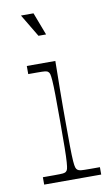

<svg xmlns="http://www.w3.org/2000/svg" viewBox="-80 -726 447 769"><g transform="rotate(-10 143.0 -341.5)"><path d="M36 0V-30Q50 -30 61.5 -30Q73 -30 81 -30Q109 -30 118 -31Q127 -32 131 -36Q135 -39 137 -46Q139 -53 140.5 -73Q142 -93 142.5 -132.5Q143 -172 143 -240Q143 -307 142.5 -346Q142 -385 140.5 -404.5Q139 -424 137 -431Q135 -438 131 -441Q127 -445 118.5 -446Q110 -447 85 -447Q78 -447 69.5 -447Q61 -447 50 -447V-480H166Q166 -469 165.5 -437Q165 -405 164.5 -365.5Q164 -326 164 -291.5Q164 -257 164 -240Q164 -172 164.5 -132.5Q165 -93 166.5 -73Q168 -53 170.5 -46Q173 -39 177 -36Q182 -32 191 -31Q200 -30 229 -30Q237 -30 246.5 -30Q256 -30 268 -30V0ZM117 -591 62 -683H113L148 -591Z"/></g></svg>

Font: Ojuju ExtraLight
Style: Regular
Weight: 200
Designer: Chisaokwu Joboson, Mirko Velimirovic
Foundry: Udi Foundry
Version: Version 1.000